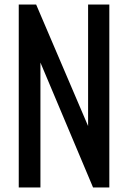

<svg xmlns="http://www.w3.org/2000/svg" viewBox="-20 -830 568 850"><path d="M63 0V-810H140L370 -272V-810H464V0H392L159 -553V0Z"/></svg>

Font: Oswald
Style: Regular
Weight: 400
Designer: Vernon Adams
Foundry: Vernon Adams
Version: Version 4.103; ttfautohint (v1.8.3)